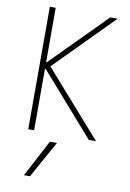

<svg xmlns="http://www.w3.org/2000/svg" viewBox="-106 -793 762 1127"><g transform="rotate(10 275.0 -230.0)"><path d="M155 270H119L235 50H277ZM97 0V-730H132V-406H136L457 -730H501L161 -386L501 0H458L136 -367H132V0Z"/></g></svg>

Font: M PLUS Code Latin SemiExpanded ExtraLight
Style: Regular
Weight: 250
Width: 6
Designer: Coji Morishita
Foundry: UNDERFOREST DESIGN
Version: Version 1.002; ttfautohint (v1.8.3)